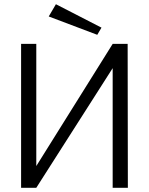

<svg xmlns="http://www.w3.org/2000/svg" viewBox="-20 -890 706 910"><path d="M441 -725 211 -812 245 -870 461 -759ZM80 0V-682H152V-103L514 -682H585L586 0H514V-567L152 0Z"/></svg>

Font: Didact Gothic
Style: Regular
Weight: 400
Designer: Daniel Johnson
Foundry: Daniel Johnson
Version: Version 2.101;PS 002.101;hotconv 1.0.88;makeotf.lib2.5.64775